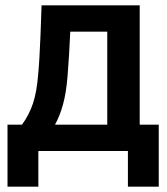

<svg xmlns="http://www.w3.org/2000/svg" viewBox="-20 -563 623 716"><path d="M8 133V-98H62Q89 -135 103 -177.5Q117 -220 122 -282Q125 -313 127 -348.5Q129 -384 131 -430.5Q133 -477 135 -543H501V-98H572V133H457V0H123V133ZM185 -98H380V-445H242Q240 -399 237.5 -358Q235 -317 232 -280Q227 -217 215 -173.5Q203 -130 185 -98Z"/></svg>

Font: Noto Sans SemiCondensed SemiBold
Style: Regular
Weight: 600
Width: 4
Designer: Monotype Design Team
Foundry: Monotype Imaging Inc.
Version: Version 2.013; ttfautohint (v1.8.4.7-5d5b)